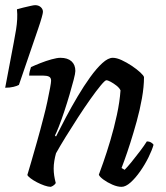

<svg xmlns="http://www.w3.org/2000/svg" viewBox="-62 -724 643 744"><path d="M-41.9 -384 -8.7 -559Q-3 -588 0.3 -609.5Q3.7 -631 4.6 -650Q5.6 -669 3.7 -688Q13.2 -691 27.9 -694.5Q42.6 -698 55.9 -701Q69.2 -704 74 -704Q87.3 -704 95.8 -696.5Q104.4 -689 104.4 -678Q104.4 -673 99.6 -656Q94.9 -639 86.3 -614L11.3 -395Q4.6 -391 -9.6 -387.5Q-23.9 -384 -41.9 -384ZM135 0Q125 0 110.5 -5Q96 -10 81.5 -17.5Q67 -25 56.5 -33Q46 -41 44 -46Q49 -62 58.5 -95Q68 -128 81 -173.5Q94 -219 107 -270Q115 -300 121.5 -330.5Q128 -361 132 -383Q136 -405 136 -411Q136 -423 128 -427Q120 -431 106 -431H51Q51 -439 53.5 -448.5Q56 -458 58 -464Q73 -471 94.5 -479.5Q116 -488 137.5 -494Q159 -500 172 -500Q200 -500 215 -486.5Q230 -473 230 -449Q230 -440 223.5 -415Q217 -390 207.5 -357.5Q198 -325 187 -292Q176 -259 166 -233.5Q156 -208 151 -199L155 -195Q172 -229 193.5 -269.5Q215 -310 239 -350.5Q263 -391 287.5 -425Q312 -459 334.5 -479.5Q357 -500 375 -500Q390 -500 409.5 -491Q429 -482 448.5 -469Q468 -456 481.5 -443.5Q495 -431 496 -425Q496 -388 488 -343Q480 -298 467.5 -253Q455 -208 442.5 -169Q430 -130 420.5 -104Q411 -78 409 -73L421 -66Q431 -76 447 -95.5Q463 -115 480 -137.5Q497 -160 507 -176Q517 -176 524 -171.5Q531 -167 533 -163Q527 -142 513.5 -114.5Q500 -87 481.5 -60.5Q463 -34 444 -17Q425 0 409 0Q393 0 373.5 -8.5Q354 -17 339 -28Q324 -39 321 -47Q326 -60 338.5 -95.5Q351 -131 365.5 -179.5Q380 -228 391 -279Q402 -330 405 -374Q400 -384 389 -392.5Q378 -401 367 -407Q356 -413 350 -413Q345 -413 328 -392.5Q311 -372 288 -339.5Q265 -307 240 -268.5Q215 -230 192.5 -193.5Q170 -157 155 -130Q151 -116 148.5 -100.5Q146 -85 146 -71Q146 -57 148 -43.5Q150 -30 154 -15Q153 -12 148 -7.5Q143 -3 135 0Z"/></svg>

Font: Texturina Medium
Style: Italic
Weight: 500
Italic angle: -11°
Designer: Guillermo Torres Carreño
Foundry: Omnibus-Type
Version: Version 1.002